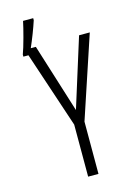

<svg xmlns="http://www.w3.org/2000/svg" viewBox="-129 -924 673 987"><g transform="rotate(-15 208.0 -430.0)"><path d="M268 -278 413 -714H356L241 -347L126 -714H99C118 -757 138 -809 151 -849V-860H97C90 -824 64 -726 51 -693V-682H78L213 -277V0H268Z"/></g></svg>

Font: Noto Sans Display Condensed Light
Style: Regular
Weight: 300
Width: 3
Designer: Monotype Design Team
Foundry: Monotype Imaging Inc.
Version: Version 1.900